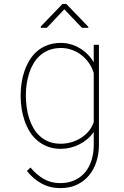

<svg xmlns="http://www.w3.org/2000/svg" viewBox="-20 -760 640 993"><path d="M86.9 -269.5Q86.9 -300.8 91.8 -332.8Q96.7 -364.7 107.2 -394.5Q117.7 -424.3 134 -450.7Q150.4 -477.1 173.3 -496.3Q196.3 -515.6 226.8 -526.9Q257.3 -538.1 295.9 -538.1Q321.3 -538.1 345.9 -531Q370.6 -523.9 392.6 -510.7Q414.6 -497.6 433.1 -479Q451.7 -460.4 464.8 -438V-528.3H491.7V-7.3Q491.2 38.1 478 78.1Q464.8 118.2 439.5 148.2Q414.1 178.2 377.2 195.6Q340.3 212.9 292 212.9Q238.8 212.9 195.1 189.2Q151.4 165.5 119.1 124L137.7 106.4Q167.5 142.6 205.1 164.8Q242.7 187 291 187Q334 187 366.5 171.9Q398.9 156.7 420.7 130.4Q442.4 104 453.4 68.6Q464.4 33.2 464.8 -7.3V-78.1Q451.2 -57.1 431.9 -40.8Q412.6 -24.4 390.1 -13.2Q367.7 -2 343.3 3.9Q318.8 9.8 294.9 9.8Q256.8 9.8 226.8 -1.7Q196.8 -13.2 173.6 -32.7Q150.4 -52.2 134 -78.6Q117.7 -105 107.4 -134.8Q97.2 -164.6 92 -196.5Q86.9 -228.5 86.9 -259.3ZM113.8 -259.3Q114.3 -232.4 118.2 -203.9Q122.1 -175.3 130.6 -148.4Q139.2 -121.6 152.8 -97.7Q166.5 -73.7 186.5 -55.7Q206.5 -37.6 233.2 -27.1Q259.8 -16.6 294.4 -16.6Q320.8 -16.6 347.2 -23.9Q373.5 -31.2 396.7 -45.4Q419.9 -59.6 437.7 -80.3Q455.6 -101.1 464.8 -127.9V-382.3Q456.1 -411.1 439.5 -434.8Q422.9 -458.5 400.6 -475.6Q378.4 -492.7 351.6 -502.2Q324.7 -511.7 295.4 -511.7Q260.7 -511.7 233.9 -501.2Q207 -490.7 187 -472.9Q167 -455.1 153.1 -431.4Q139.2 -407.7 130.6 -380.9Q122.1 -354 117.9 -325.4Q113.8 -296.9 113.8 -269.5ZM437 -621.1V-616.2H403.8L312.5 -711.9L222.2 -616.2H190.9V-623L303.2 -739.7H322.8Z"/></svg>

Font: Roboto Mono Thin
Style: Regular
Weight: 250
Designer: Google
Version: Version 2.000985; 2015; ttfautohint (v1.3)